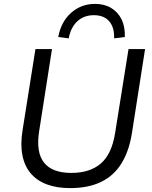

<svg xmlns="http://www.w3.org/2000/svg" viewBox="-20 -957 782 986"><path d="M340 9Q272 9 221 -10Q170 -29 138 -66.5Q106 -104 95 -160Q84 -216 96 -289L162 -705H247L181 -283Q164 -175 206 -122Q248 -69 346 -69Q442 -69 498 -117.5Q554 -166 571 -273L640 -705H725L657 -270Q642 -179 603 -116.5Q564 -54 498.5 -22.5Q433 9 340 9ZM333 -760 279 -767Q294 -846 345.5 -891.5Q397 -937 468 -937Q516 -937 551 -916Q586 -895 604.5 -857Q623 -819 621 -767L566 -760Q568 -816 541 -847.5Q514 -879 462 -879Q411 -879 377 -847.5Q343 -816 333 -760Z"/></svg>

Font: Nunito Sans 10pt
Style: Italic
Weight: 400
Italic angle: -9°
Designer: Vernon Adams
Foundry: Vernon Adams
Version: Version 3.101;gftools[0.9.27]